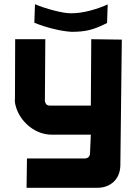

<svg xmlns="http://www.w3.org/2000/svg" viewBox="-20 -891 648 911"><path d="M146 -871Q165 -863 187.5 -855.5Q210 -848 233 -842Q256 -836 277.5 -832Q299 -828 317 -828Q360 -828 407 -840.5Q454 -853 491 -870L488 -782Q465 -770 445 -762Q425 -754 405.5 -749Q386 -744 365 -742Q344 -740 320 -740Q282 -742 233.5 -754Q185 -766 143 -783ZM551 -104Q549 -57 520 -29Q489 0 442 0H106L108 -139H380Q405 -139 407 -162L411 -252H227Q168 -252 119 -291Q69 -332 54 -390Q49 -407 51 -425L52 -705H195L193 -412L194 -408Q198 -390 215 -390H411L413 -705L558 -703Z"/></svg>

Font: Covid19
Style: Regular
Weight: 400
Designer: Peter Wiegel
Foundry: (c) CAT - Ing. Peter Wiegel.  for Rudolf Maass + Partner GmbH
Version: Version 001.000